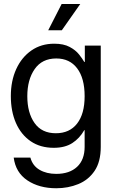

<svg xmlns="http://www.w3.org/2000/svg" viewBox="-20 -748 596 978"><path d="M266.6 210.9Q179.7 210.9 119.6 170.9Q59.6 130.9 49.8 54.7H134.8Q146 96.2 181.4 116.9Q216.8 137.7 266.6 137.7Q334 137.7 372.6 101.8Q411.1 65.9 411.1 0V-85H409.2Q385.7 -43.5 348.4 -19.3Q311 4.9 253.9 4.9Q185.1 4.9 136.2 -28.6Q87.4 -62 61.3 -121.3Q35.2 -180.7 35.2 -258.8Q35.2 -335.9 62.7 -396.2Q90.3 -456.5 140.1 -491Q189.9 -525.4 255.9 -525.4Q304.2 -525.4 334.7 -509Q365.2 -492.7 382.6 -470.7Q399.9 -448.7 409.2 -432.6H412.1V-515.6H493.2V0Q493.2 76.2 461.7 122.6Q430.2 168.9 378.4 189.9Q326.7 210.9 266.6 210.9ZM264.6 -69.3Q334.5 -69.3 372.8 -118.7Q411.1 -168 411.1 -257.8Q411.1 -349.6 373 -399.9Q335 -450.2 266.6 -450.2Q194.3 -450.2 156.7 -396.2Q119.1 -342.3 119.1 -257.8Q119.1 -173.8 155.8 -121.6Q192.4 -69.3 264.6 -69.3ZM225.6 -593.8 293.9 -727.5H388.7L294.9 -593.8Z"/></svg>

Font: Inter Display
Style: Regular
Weight: 400
Designer: Rasmus Andersson
Foundry: rsms
Version: Version 4.000;git-37864ae